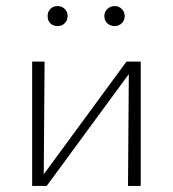

<svg xmlns="http://www.w3.org/2000/svg" viewBox="-20 -613 569 633"><path d="M402 0 405 -410H444V0ZM86 0V-410H127L124 0ZM110 0V-19L397 -410H421V-391L134 0ZM170 -527Q155 -527 146 -536Q137 -545 137 -560Q137 -574 146 -583.5Q155 -593 170 -593Q184 -593 193.5 -583.5Q203 -574 203 -560Q203 -546 193.5 -536.5Q184 -527 170 -527ZM358 -527Q344 -527 334 -536Q324 -545 324 -560Q324 -574 334 -583.5Q344 -593 358 -593Q372 -593 381.5 -583.5Q391 -574 391 -560Q391 -546 381.5 -536.5Q372 -527 358 -527Z"/></svg>

Font: Ysabeau Infant ExtraLight
Style: Regular
Weight: 250
Designer: Christian Thalmann (Catharsis Fonts)
Version: Version 2.001;gftools[0.9.30]; featfreeze: ss01,ss02,lnum